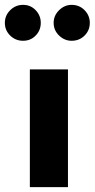

<svg xmlns="http://www.w3.org/2000/svg" viewBox="-71 -771 390 791"><path d="M209 0V-485H52V0ZM24 -603Q55 -603 76 -624.5Q97 -646 97 -677Q97 -707 76 -729Q55 -751 24 -751Q-7 -751 -29 -729Q-51 -707 -51 -677Q-51 -646 -29 -624.5Q-7 -603 24 -603ZM224 -603Q256 -603 277.5 -624.5Q299 -646 299 -677Q299 -707 277.5 -729Q256 -751 224 -751Q195 -751 172.5 -729Q150 -707 150 -677Q150 -646 172.5 -624.5Q195 -603 224 -603Z"/></svg>

Font: Catamaran ExtraBold
Style: Regular
Weight: 800
Designer: Pria Ravichandran
Version: Version 2.000